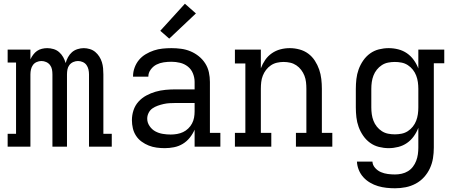

<svg xmlns="http://www.w3.org/2000/svg" viewBox="-20 -786 2440 1029"><path d="M21 0V-69H66V-451H21V-520H143V-468Q149 -481 158 -493Q167 -505 178.5 -513Q190 -521 204.5 -524.5Q219 -528 233 -528Q250 -528 267 -523Q284 -518 297 -506.5Q310 -495 318.5 -480Q327 -465 332 -448Q336 -464 344.5 -479.5Q353 -495 365.5 -506Q378 -517 395 -522.5Q412 -528 429 -528Q445 -528 461.5 -523Q478 -518 490.5 -507.5Q503 -497 512 -483Q521 -469 526 -453Q531 -437 532.5 -420.5Q534 -404 534 -387V-69H579V0H457V-387Q457 -401 454 -414Q451 -427 443.5 -437.5Q436 -448 423.5 -453.5Q411 -459 398 -459Q385 -459 372.5 -453.5Q360 -448 352 -437.5Q344 -427 341.5 -414Q339 -401 339 -387V0H261V-387Q261 -401 258.5 -414Q256 -427 248 -437.5Q240 -448 227.5 -453.5Q215 -459 202 -459Q189 -459 176.5 -453.5Q164 -448 156.5 -437.5Q149 -427 146 -414Q143 -401 143 -387V0Z M863 8Q841 8 819 5Q797 2 777 -6Q757 -14 739 -27Q721 -40 709 -58.5Q697 -77 692 -98.5Q687 -120 687 -142Q687 -169 695.5 -195Q704 -221 722 -241Q740 -261 764 -274Q788 -287 814 -294.5Q840 -302 867 -304.5Q894 -307 920 -307H1023V-347Q1023 -370 1014 -392.5Q1005 -415 986.5 -429.5Q968 -444 945 -449.5Q922 -455 899 -455Q878 -455 857.5 -452Q837 -449 819 -440Q801 -431 788 -413.5Q775 -396 775 -376V-375H693V-377Q693 -401 701.5 -424Q710 -447 725 -465Q740 -483 761 -495.5Q782 -508 804.5 -515.5Q827 -523 851 -525.5Q875 -528 899 -528Q925 -528 951 -524.5Q977 -521 1001 -511Q1025 -501 1045.5 -484.5Q1066 -468 1080 -446Q1094 -424 1099.5 -398.5Q1105 -373 1105 -347V-74H1161V0H1023V-91Q1013 -68 997 -48Q981 -28 959.5 -15Q938 -2 913 3Q888 8 863 8ZM895 -65Q912 -65 929 -68Q946 -71 961 -78Q976 -85 988.5 -97Q1001 -109 1009 -124Q1017 -139 1020 -155.5Q1023 -172 1023 -189V-234H921Q904 -234 888 -233Q872 -232 856.5 -228.5Q841 -225 825.5 -219.5Q810 -214 797 -205Q784 -196 776.5 -181Q769 -166 769 -150Q769 -129 781.5 -110.5Q794 -92 812.5 -82Q831 -72 852.5 -68.5Q874 -65 895 -65ZM887 -579 839 -621 971 -766 1030 -714Z M1434 0H1239V-74H1295V-446H1239V-520H1378V-420Q1387 -444 1401.5 -465Q1416 -486 1437 -500.5Q1458 -515 1482.5 -521.5Q1507 -528 1533 -528Q1559 -528 1585 -521Q1611 -514 1632 -498.5Q1653 -483 1667.5 -460.5Q1682 -438 1690.5 -413.5Q1699 -389 1702 -362.5Q1705 -336 1705 -310V-74H1761V0H1566V-74H1622V-310Q1622 -328 1620 -346Q1618 -364 1611.5 -380.5Q1605 -397 1594 -411.5Q1583 -426 1568 -436Q1553 -446 1535.5 -450Q1518 -454 1500 -454Q1482 -454 1464.5 -450Q1447 -446 1432 -436Q1417 -426 1406 -411.5Q1395 -397 1388.5 -380.5Q1382 -364 1380 -346Q1378 -328 1378 -310V-74H1434Z M2097 223Q2074 223 2051 220.5Q2028 218 2006 211.5Q1984 205 1963.5 193Q1943 181 1927.5 164Q1912 147 1903 125Q1894 103 1893 80H1976Q1977 99 1990.5 114Q2004 129 2021.5 136.5Q2039 144 2058.5 146.5Q2078 149 2097 149Q2115 149 2133 145Q2151 141 2166.5 131.5Q2182 122 2193 107.5Q2204 93 2210.5 76Q2217 59 2219.5 41Q2222 23 2222 5V-101Q2213 -77 2197.5 -55.5Q2182 -34 2161 -19.5Q2140 -5 2114.5 1.5Q2089 8 2063 8Q2037 8 2011 1.5Q1985 -5 1963.5 -20.5Q1942 -36 1926.5 -58.5Q1911 -81 1902 -106Q1893 -131 1890 -157.5Q1887 -184 1887 -210V-310Q1887 -336 1890 -362.5Q1893 -389 1902 -414Q1911 -439 1926.5 -461.5Q1942 -484 1963.5 -499.5Q1985 -515 2011 -521.5Q2037 -528 2063 -528Q2089 -528 2114.5 -521.5Q2140 -515 2161 -500.5Q2182 -486 2197.5 -464.5Q2213 -443 2222 -419V-520H2361V-447H2305V5Q2305 34 2300.5 62Q2296 90 2284 116Q2272 142 2252.5 163.5Q2233 185 2207.5 198.5Q2182 212 2154 217.5Q2126 223 2097 223ZM2096 -66Q2114 -66 2132 -69.5Q2150 -73 2165.5 -83Q2181 -93 2192.5 -107.5Q2204 -122 2210.5 -139Q2217 -156 2219.5 -174Q2222 -192 2222 -210V-310Q2222 -328 2219.5 -346Q2217 -364 2210.5 -381Q2204 -398 2192.5 -412.5Q2181 -427 2165.5 -437Q2150 -447 2132 -450.5Q2114 -454 2096 -454Q2078 -454 2060 -450.5Q2042 -447 2026.5 -437Q2011 -427 1999.5 -412.5Q1988 -398 1981.5 -381Q1975 -364 1972.5 -346Q1970 -328 1970 -310V-210Q1970 -192 1972.5 -174Q1975 -156 1981.5 -139Q1988 -122 1999.5 -107.5Q2011 -93 2026.5 -83Q2042 -73 2060 -69.5Q2078 -66 2096 -66Z"/></svg>

Font: Iosevka HT Extended
Style: Regular
Weight: 400
Width: 7
Monospace: yes
Designer: Belleve Invis
Foundry: Belleve Invis
Version: Version 32.3.0; ttfautohint (v1.8.4)